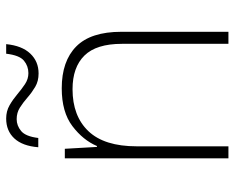

<svg xmlns="http://www.w3.org/2000/svg" viewBox="-89 -737 760 622"><g transform="rotate(-90 291.0 -426.0)"><path d="M316 -606Q404 -606 451.5 -559Q499 -512 499 -413V-66H460V-411Q460 -494 422 -532.5Q384 -571 313 -571Q226 -571 177 -519.5Q128 -468 128 -363V-66H89V-596H120L126 -492H129Q148 -537 193.5 -571.5Q239 -606 316 -606ZM125 -682Q129 -733 153.5 -759.5Q178 -786 218 -786Q242 -786 261 -775Q280 -764 296.5 -750Q313 -736 329.5 -725Q346 -714 365 -714Q388 -714 405.5 -728.5Q423 -743 428 -786H459Q454 -735 428.5 -708Q403 -681 364 -681Q339 -681 320.5 -692Q302 -703 286 -717Q270 -731 253.5 -741.5Q237 -752 216 -752Q195 -752 177.5 -737.5Q160 -723 155 -682Z"/></g></svg>

Font: Noto Sans Malayalam UI ExtraLight
Style: Regular
Weight: 200
Designer: Jelle Bosma - Monotype Design Team
Foundry: Monotype Imaging Inc.
Version: Version 2.104; ttfautohint (v1.8.4.7-5d5b)